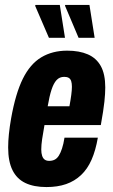

<svg xmlns="http://www.w3.org/2000/svg" viewBox="-20 -745 457 777"><path d="M168 12Q117 12 82.5 -4.5Q48 -21 30.5 -56.5Q13 -92 13 -148Q13 -173 16 -202.5Q19 -232 25 -266Q43 -367 72.5 -426.5Q102 -486 147 -513Q192 -540 252 -540Q301 -540 335.5 -525Q370 -510 388 -477.5Q406 -445 406 -391Q406 -367 402.5 -333.5Q399 -300 388 -239H160Q154 -206 150.5 -182Q147 -158 147 -140Q147 -125 150.5 -114.5Q154 -104 161 -99Q168 -94 179 -94Q192 -94 201.5 -99Q211 -104 218 -115Q225 -126 231 -144Q237 -162 241 -188H376Q367 -136 350.5 -98.5Q334 -61 308 -36.5Q282 -12 247.5 0Q213 12 168 12ZM173 -315H261Q266 -342 268.5 -361.5Q271 -381 271 -394Q271 -408 268 -417Q265 -426 258 -430Q251 -434 240 -434Q221 -434 209 -421Q197 -408 188.5 -382Q180 -356 173 -315ZM298 -592 243 -722 244 -725H342L363 -592ZM178 -592 122 -722 124 -725H222L243 -592Z"/></svg>

Font: Archivo ExtraCondensed ExtraBold
Style: Italic
Weight: 800
Width: 2
Italic angle: -10°
Designer: Hector Gatti
Foundry: Omnibus-Type
Version: Version 2.001